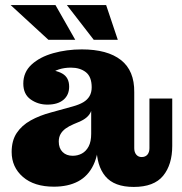

<svg xmlns="http://www.w3.org/2000/svg" viewBox="-20 -725 718 758"><path d="M167 -312Q130 -312 101 -332.5Q72 -353 72 -395Q72 -440 104.5 -470Q137 -500 190 -515Q243 -530 303 -530Q404 -530 457.5 -488Q511 -446 510 -361L342 -380Q342 -422 319 -440Q296 -458 260 -458Q234 -458 212.5 -451Q191 -444 175.5 -431Q160 -418 151 -400L152 -450Q199 -450 226 -434.5Q253 -419 253 -383Q253 -350 230.5 -331Q208 -312 167 -312ZM508 13Q431 13 396 -29Q361 -71 361 -147V-162H340V-287H336L342 -332V-380L510 -361V-140Q510 -124 518 -114.5Q526 -105 539 -105Q554 -105 562 -114.5Q570 -124 570 -140V-336H660V-149Q660 -75 624 -31Q588 13 508 13ZM193 12Q115 12 70.5 -26.5Q26 -65 26 -125Q26 -170 46 -200Q66 -230 101 -249.5Q136 -269 181 -281L268 -305Q293 -312 309 -321.5Q325 -331 333.5 -345.5Q342 -360 342 -381L345 -287H340Q335 -273 322.5 -262Q310 -251 290 -243L271 -235Q252 -227 239 -217.5Q226 -208 219 -195.5Q212 -183 212 -166Q212 -140 227 -125Q242 -110 267 -110Q287 -110 303.5 -119Q320 -128 330 -147Q340 -166 340 -197L370 -186Q370 -118 349 -74Q328 -30 288.5 -9Q249 12 193 12ZM171 -568 22 -705H199L277 -568ZM350 -568 244 -705H399L445 -568Z"/></svg>

Font: Montagu Slab 144pt
Style: Bold
Weight: 700
Designer: Florian Karsten
Foundry: Florian Karsten
Version: Version 1.000